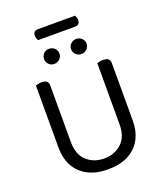

<svg xmlns="http://www.w3.org/2000/svg" viewBox="-165 -1028 980 1149"><g transform="rotate(-20 324.5 -453.0)"><path d="M430 -857H194Q190 -863 187 -871Q184 -879 184 -888Q184 -905 192.5 -912Q201 -919 214 -919H451Q454 -914 457 -905.5Q460 -897 460 -889Q460 -873 452 -865Q444 -857 430 -857ZM324 13Q249 13 196 -14.5Q143 -42 115.5 -92.5Q88 -143 88 -210V-292H169V-217Q169 -137 213.5 -96.5Q258 -56 324 -56Q390 -56 434.5 -96.5Q479 -137 479 -217V-292H561V-210Q561 -143 533.5 -92.5Q506 -42 453 -14.5Q400 13 324 13ZM169 -251H88V-606Q93 -608 103.5 -610.5Q114 -613 126 -613Q148 -613 158.5 -604.5Q169 -596 169 -576ZM561 -251H479V-606Q484 -608 494.5 -610.5Q505 -613 517 -613Q539 -613 550 -604.5Q561 -596 561 -576ZM286 -738Q286 -719 272 -704.5Q258 -690 236 -690Q215 -690 201.5 -704.5Q188 -719 188 -738Q188 -758 201.5 -772Q215 -786 236 -786Q258 -786 272 -772Q286 -758 286 -738ZM459 -738Q459 -719 444.5 -704.5Q430 -690 409 -690Q389 -690 374.5 -704.5Q360 -719 360 -738Q360 -758 374.5 -772Q389 -786 409 -786Q430 -786 444.5 -772Q459 -758 459 -738Z"/></g></svg>

Font: Baloo Tammudu 2
Style: Regular
Weight: 400
Designer: Maithili Shingre, Omkar Shende and Ek Type
Foundry: Ek Type
Version: Version 1.700